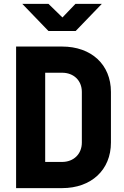

<svg xmlns="http://www.w3.org/2000/svg" viewBox="-20 -970 640 990"><path d="M370 -810 505 -950H369L302 -880L230 -950H95L230 -810ZM300 0C451 0 552 -94 552 -235V-496C552 -637 451 -730 300 -730H63V0ZM213 -595H300C360 -595 402 -555 402 -496V-235C402 -176 360 -135 300 -135H213Z"/></svg>

Font: Tekne LDO ExtraBold
Style: Regular
Weight: 800
Monospace: yes
Designer: Alessio Laiso, Mario Rullo, Paolo Rosset
Foundry: Alessio Laiso
Version: Version 1.000;hotconv 1.0.109;makeotfexe 2.5.65596